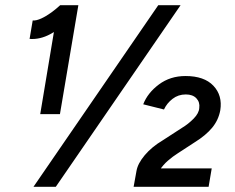

<svg xmlns="http://www.w3.org/2000/svg" viewBox="-20 -720 905 740"><path d="M135 -280 198 -658 212 -700H282L211 -280ZM94 -570 106 -641Q120 -640 139.5 -649Q159 -658 178 -672Q197 -686 212 -700L257 -649Q214 -610 174 -588.5Q134 -567 94 -570ZM109 0 590 -700H676L195 0ZM577 -16 506 -61Q511 -90 538 -122Q565 -154 607 -179L681 -227Q706 -242 726.5 -263Q747 -284 748 -304Q751 -326 737 -341Q723 -356 696 -356Q667 -356 645 -339Q623 -322 612 -298L532 -318Q549 -362 592.5 -394.5Q636 -427 695 -427Q767 -427 802.5 -389.5Q838 -352 829 -295Q822 -257 797.5 -227.5Q773 -198 731 -172L665 -129Q646 -117 627.5 -101Q609 -85 595.5 -64.5Q582 -44 577 -16ZM495 0 506 -61 567 -71H796L784 0Z"/></svg>

Font: Figtree Light Medium
Style: Italic
Weight: 500
Italic angle: -9.5°
Version: Version 2.000